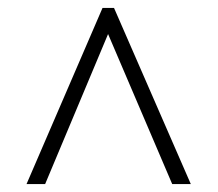

<svg xmlns="http://www.w3.org/2000/svg" viewBox="-20 -734 550 485"><path d="M47 -269H94L253 -648L415 -269H462L268 -714H239Z"/></svg>

Font: Noto Serif Bengali SemiCondensed Light
Style: Regular
Weight: 300
Width: 4
Designer: Juan Bruce, Universal Thirst, Indian Type Foundry and the Monotype Design Team.
Foundry: Monotype Imaging Inc.
Version: Version 2.003